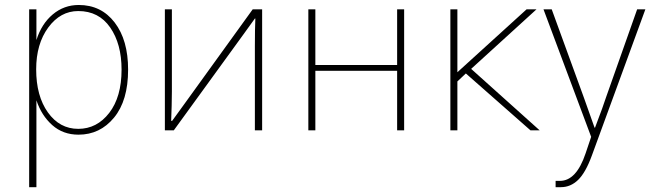

<svg xmlns="http://www.w3.org/2000/svg" viewBox="-20 -526 2639 775"><path d="M126 -246.1Q126 -138.7 173.3 -72.3Q220.7 -5.9 295.9 -5.9Q371.1 -5.9 420.9 -70.3Q470.7 -134.8 470.7 -245.1Q470.7 -348.6 424.8 -415Q378.9 -481.4 295.9 -481.4Q223.6 -481.4 174.8 -415Q126 -348.6 126 -246.1ZM97.7 229.5V-488.3H127V-364.3Q147.5 -429.7 192.9 -467.8Q238.3 -505.9 297.9 -505.9Q388.7 -505.9 442.9 -435.1Q497.1 -364.3 497.1 -245.1Q497.1 -120.1 440.4 -51.3Q383.8 17.6 296.9 17.6Q234.4 17.6 190.9 -21Q147.5 -59.6 127 -121.1V229.5Z M645.5 0V-488.3H673.8V-156.2Q673.8 -134.8 672.9 -98.6Q671.9 -62.5 670.9 -38.1H674.8L731.4 -116.2L1000 -488.3H1038.1V0H1008.8V-338.9Q1008.8 -410.2 1010.7 -451.2H1008.8L960.9 -384.8L681.6 0Z M1224.6 0V-488.3H1252.9V-263.7H1583V-488.3H1611.3V0H1583V-240.2H1252.9V0Z M1797.9 0V-488.3H1826.2V-234.4L2105.5 -488.3H2145.5L1881.8 -248L2158.2 0H2121.1L1860.4 -229.5L1826.2 -197.3V0Z M2173.8 -488.3H2207L2336.9 -131.8Q2344.7 -111.3 2358.4 -71.3Q2372.1 -31.2 2379.9 -10.7H2381.8Q2416 -100.6 2426.8 -134.8L2551.8 -488.3H2585L2369.1 101.6Q2343.8 170.9 2313.5 200.2Q2283.2 229.5 2244.1 229.5H2222.7V204.1H2240.2Q2306.6 204.1 2343.8 92.8L2366.2 26.4Z"/></svg>

Font: Gothic A1 Thin
Style: Regular
Weight: 250
Designer: HanYang I&C Co.,Ltd.
Foundry: HanYang I&C Co.,Ltd.
Version: Version 2.50